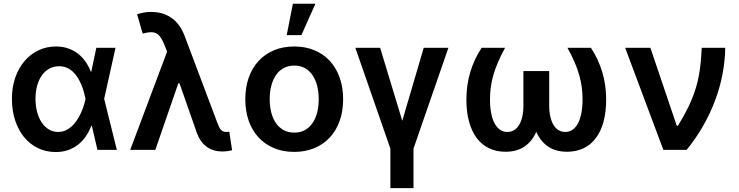

<svg xmlns="http://www.w3.org/2000/svg" viewBox="-20 -801 3949 1026"><path d="M275.9 11.4Q224.4 11 181.6 -10.1Q138.8 -31.2 108.3 -68.7Q77.8 -106.2 60.7 -158.4Q43.7 -210.6 43.7 -272.7Q43.7 -334.9 61.6 -386.4Q79.5 -437.9 111.2 -474.8Q142.8 -511.7 185.7 -532.1Q228.7 -552.6 279.1 -552.6Q313.9 -552.6 342.9 -542.8Q371.8 -533 395.1 -515.4Q418.3 -497.9 435.9 -473Q453.5 -448.2 465.6 -417.6H467.7L494.7 -545.5H597.3L536.6 -272.7L604.4 0H500.7L470.9 -128.6H468Q456.3 -98.4 438.7 -72.6Q421.2 -46.9 397.4 -28.1Q373.6 -9.2 343.4 1.2Q313.2 11.7 275.9 11.4ZM436.8 -274.1Q433.2 -291.9 427.6 -311.6Q421.9 -331.3 413.7 -350.5Q405.5 -369.7 394.5 -387.3Q383.5 -404.8 369.1 -418.1Q354.8 -431.5 336.5 -439.3Q318.2 -447.1 295.8 -447.1Q267 -447.1 243.6 -434.3Q220.2 -421.5 203.8 -398.4Q187.5 -375.4 178.6 -343.4Q169.7 -311.4 169.7 -273.1Q169.7 -234.7 178.4 -202.2Q187.1 -169.7 203.1 -146.1Q219.1 -122.5 241.3 -109.2Q263.5 -95.9 290.5 -95.9Q312.1 -95.9 330.3 -104Q348.4 -112.2 363.3 -125.9Q378.2 -139.6 390.3 -157.5Q402.3 -175.4 411.4 -195Q420.5 -214.5 426.8 -234.2Q433.2 -253.9 436.8 -271.3L437.1 -272.7Z M1166.9 8.5Q1120 8.5 1085.4 -16Q1050.8 -40.5 1032.3 -89.8L939.3 -355.8H932.9L810 0H675.8L872.9 -524.9L858.3 -561.8Q851.2 -579.5 843.9 -592.3Q836.6 -605.1 828.5 -613.3Q820.3 -621.4 810.4 -625.2Q800.4 -628.9 787.6 -628.9Q769.2 -628.9 742.5 -621.4L712.7 -724.4Q727.6 -729.8 746.1 -733.5Q764.6 -737.2 786.9 -737.2Q852.3 -737.2 897.7 -704.5Q943.2 -671.9 967.3 -607.2L1140.3 -147.7Q1145.2 -134.9 1149.5 -125.4Q1153.8 -115.8 1159.1 -109.2Q1164.4 -102.6 1171.5 -99.3Q1178.6 -95.9 1188.6 -95.9Q1192.5 -95.9 1197.3 -96.2Q1202.1 -96.6 1205.3 -97.3L1220.2 1.8Q1209.9 4.6 1195.1 6.6Q1180.4 8.5 1166.9 8.5Z M1552.2 10.7Q1492.2 10.7 1443.9 -9.6Q1395.6 -29.8 1361.5 -66.8Q1327.4 -103.7 1309.1 -155.5Q1290.8 -207.4 1290.8 -270.6Q1290.8 -334.2 1309.1 -386Q1327.4 -437.9 1361.5 -475Q1395.6 -512.1 1443.9 -532.3Q1492.2 -552.6 1552.2 -552.6Q1612.2 -552.6 1660.5 -532.3Q1708.8 -512.1 1742.9 -475Q1777 -437.9 1795.3 -386Q1813.6 -334.2 1813.6 -270.6Q1813.6 -207.4 1795.3 -155.5Q1777 -103.7 1742.9 -66.8Q1708.8 -29.8 1660.5 -9.6Q1612.2 10.7 1552.2 10.7ZM1552.9 -92.3Q1585.6 -92.3 1610.1 -106.2Q1634.6 -120 1650.7 -144.2Q1666.9 -168.3 1675.1 -201Q1683.2 -233.7 1683.2 -271Q1683.2 -308.2 1675.1 -341.1Q1666.9 -373.9 1650.7 -398.3Q1634.6 -422.6 1610.1 -436.6Q1585.6 -450.6 1552.9 -450.6Q1519.9 -450.6 1495 -436.6Q1470.2 -422.6 1453.8 -398.3Q1437.5 -373.9 1429.3 -341.1Q1421.2 -308.2 1421.2 -271Q1421.2 -233.7 1429.3 -201Q1437.5 -168.3 1453.8 -144.2Q1470.2 -120 1495 -106.2Q1519.9 -92.3 1552.9 -92.3ZM1545.1 -781.2H1665.5L1590.6 -613.3H1512.1Z M2011.4 -545.5 2129.6 -155.5 2244.3 -545.5H2376.1L2189.6 -6.7V204.5H2066.1V-6.7L1878.9 -545.5Z M2679 -545.5Q2656.2 -503.9 2640.8 -467.7Q2625.4 -431.5 2615.9 -398.3Q2606.5 -365.1 2602.5 -333.6Q2598.4 -302.2 2598.4 -270.6Q2598.4 -229.8 2604.6 -197.3Q2610.8 -164.8 2622.7 -142.2Q2634.6 -119.7 2652 -107.8Q2669.4 -95.9 2691.4 -95.9Q2710.6 -95.9 2726.4 -105.1Q2742.2 -114.3 2753.4 -132.5Q2764.6 -150.6 2770.8 -177Q2777 -203.5 2777 -237.9V-421.2H2914.8V-237.9Q2914.8 -203.5 2921 -177Q2927.2 -150.6 2938.4 -132.5Q2949.6 -114.3 2965.4 -105.1Q2981.2 -95.9 3000.4 -95.9Q3022.4 -95.9 3039.6 -107.8Q3056.8 -119.7 3068.7 -142.2Q3080.6 -164.8 3086.8 -197.3Q3093 -229.8 3093 -270.6Q3093 -302.2 3089 -333.6Q3084.9 -365.1 3075.6 -398.3Q3066.4 -431.5 3051 -467.7Q3035.5 -503.9 3012.4 -545.5H3137.8Q3177.6 -484.7 3198.2 -416.4Q3218.8 -348 3219.1 -272.7Q3219.5 -203.5 3205.1 -150.7Q3190.7 -98 3163.5 -62.3Q3136.4 -26.6 3097.5 -8.3Q3058.6 9.9 3009.9 9.9Q2949.9 9.9 2909.1 -17.8Q2868.3 -45.5 2845.9 -96.6Q2823.5 -45.5 2782.7 -17.8Q2741.8 9.9 2681.8 9.9Q2633.2 9.9 2594.3 -8.3Q2555.4 -26.6 2528.2 -62.3Q2501.1 -98 2486.5 -150.7Q2471.9 -203.5 2472.3 -272.7Q2472.7 -348 2493.3 -416.4Q2513.8 -484.7 2553.6 -545.5Z M3320.7 -545.5H3455.6L3596.6 -128.6H3602.3Q3626.8 -168.3 3645.4 -203.8Q3664.1 -239.3 3677.7 -272.7Q3691.4 -306.1 3700.6 -338.2Q3709.9 -370.4 3715.7 -403.4Q3721.6 -436.4 3724.8 -471.6Q3728 -506.7 3729.8 -545.5H3855.5Q3854.4 -474.8 3840.7 -403.8Q3827.1 -332.7 3801.1 -263.7Q3775.2 -194.6 3737.2 -128.2Q3699.2 -61.8 3649.1 0H3524.9Z"/></svg>

Font: Interop SemBd
Style: Regular
Weight: 600
Designer: Rasmus Andersson, Google, Jang Haemin
Foundry: jhaemin
Version: Version 1.008